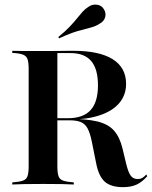

<svg xmlns="http://www.w3.org/2000/svg" viewBox="-20 -788 649 820"><path d="M32.3 0V-8.9Q62.9 -11.3 77.8 -16.5Q92.7 -21.8 97.6 -35.9Q102.4 -50 102.4 -78.2V-492.7Q102.4 -521 97.6 -535.1Q92.7 -549.2 77.8 -554.8Q62.9 -560.5 32.3 -562.1V-571Q46.8 -570.2 77.8 -570.2Q108.9 -570.2 154.8 -570.2Q179.8 -570.2 201.2 -570.2Q222.6 -570.2 239.9 -570.6Q257.3 -571 271 -571Q284.7 -571 294.4 -571Q404 -571 461.3 -535.1Q518.5 -499.2 518.5 -429.8Q518.5 -382.3 489.5 -348Q460.5 -313.7 406 -295.6Q351.6 -277.4 275.8 -277.4H168.5V-283.1H269.4Q335.5 -283.1 366.9 -317.7Q398.4 -352.4 398.4 -423.4Q398.4 -493.5 369.4 -527.4Q340.3 -561.3 281.5 -561.3H225V-78.2Q225 -50 229.8 -35.9Q234.7 -21.8 250 -16.5Q265.3 -11.3 295.2 -8.9V0Q258.1 -2.4 165.3 -2.4Q67.7 -2.4 32.3 0ZM505.6 11.3Q453.2 11.3 427 -12.5Q400.8 -36.3 390.3 -92.7L371.8 -184.7Q364.5 -220.2 354 -239.5Q343.5 -258.9 325.4 -266.5Q307.3 -274.2 276.6 -274.2H178.2V-280.6H269.4Q348.4 -280.6 395.2 -269.4Q441.9 -258.1 466.5 -230.6Q491.1 -203.2 503.2 -154L519.4 -86.3Q528.2 -50.8 539.1 -36.7Q550 -22.6 570.2 -23.4Q579 -23.4 587.1 -27.8Q595.2 -32.3 604.8 -42.7L608.9 -35.5Q587.1 -10.5 563.3 0.4Q539.5 11.3 505.6 11.3ZM232.3 -624.2 229 -629.8Q259.7 -654.8 278.6 -675Q297.6 -695.2 309.7 -710.5Q321.8 -725.8 332.7 -737.9Q343.5 -750 358.9 -759.7Q375.8 -771 395.6 -767.7Q415.3 -764.5 424.2 -747.6Q433.9 -732.3 429 -714.5Q424.2 -696.8 404.8 -686.3Q387.1 -675 365.7 -669.8Q344.4 -664.5 312.9 -655.6Q281.5 -646.8 232.3 -624.2Z"/></svg>

Font: Playfair 144pt
Style: Bold
Weight: 700
Version: Version 2.001;gftools[0.9.30]